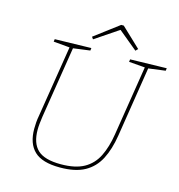

<svg xmlns="http://www.w3.org/2000/svg" viewBox="-124 -970 1011 1085"><g transform="rotate(15 381.5 -428.0)"><path d="M550 -687 763 -692 761 -677 654 -663 663 -671 597 -253Q584 -171 554 -113Q524 -55 469 -24.5Q414 6 324 6Q220 6 174 -38Q128 -82 128 -168Q128 -186 129.5 -205.5Q131 -225 135 -246L203 -671L209 -663L107 -672L109 -687L322 -692L320 -677L215 -663L223 -671L155 -244Q152 -223 150 -204Q148 -185 148 -168Q148 -89 188.5 -51Q229 -13 324 -13Q409 -13 460 -41.5Q511 -70 538 -124.5Q565 -179 577 -255L643 -671L649 -664L548 -672ZM318 -742 309 -755 451 -862H466L579 -755L566 -742L451 -837H459Z"/></g></svg>

Font: Bitter Thin Thin
Style: Italic
Weight: 250
Italic angle: -9°
Version: Version 2.002